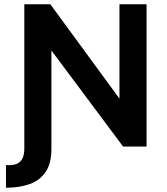

<svg xmlns="http://www.w3.org/2000/svg" viewBox="-20 -687 782 900"><path d="M221 11Q221 78 194.5 118Q168 158 120 175.5Q72 193 8 193V87Q40 89 58.5 81Q77 73 85.5 55Q94 37 94 10V-667H216L580 -170L540 -90V-667H667V0H557L184 -500L221 -561Z"/></svg>

Font: Maven Pro SemiBold
Style: Regular
Weight: 600
Designer: Joe Prince
Foundry: Joe Prince
Version: Version 2.103